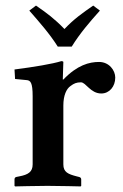

<svg xmlns="http://www.w3.org/2000/svg" viewBox="-20 -666 441 688"><path d="M207 -381H205L207 -444C207 -446 202 -447 200 -447C168 -437 102 -426 32 -417L34 -383L75 -379C89 -378 97 -371 97 -321V-77C97 -50 81 -40 49 -34L39 -32C35 -31 32 -29 32 -23V0L34 2C34 2 114 0 150 0C189 0 269 2 269 2L271 0V-23C271 -29 267 -31 263 -32L255 -34C224 -42 207 -49 207 -77V-288C207 -324 218 -348 233 -358C245 -367 254 -371 270 -371C288 -371 304 -331 343 -331C372 -331 393 -356 393 -388C393 -414 371 -444 335 -444C300 -444 257 -433 207 -381ZM237 -499C266 -546 302 -588 338 -628L314 -646C275 -619 245 -598 211 -562C174 -600 148 -619 109 -646L85 -628C120 -588 158 -545 187 -499Z"/></svg>

Font: Libertinus Serif Semibold
Style: Regular
Weight: 600
Designer: Philipp H. Poll, Khaled Hosny
Foundry: Caleb Maclennan
Version: Version 7.050;RELEASE